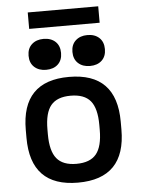

<svg xmlns="http://www.w3.org/2000/svg" viewBox="-59 -921 718 977"><g transform="rotate(-5 300.0 -432.5)"><path d="M300 10Q58 10 58 -240V-280Q58 -530 300 -530Q543 -530 543 -280V-240Q543 10 300 10ZM300 -86Q370 -86 401.5 -124.5Q433 -163 433 -248V-273Q433 -358 401.5 -396Q370 -434 300 -434Q231 -434 199.5 -396Q168 -358 168 -273V-248Q168 -163 199.5 -124.5Q231 -86 300 -86ZM188 -576Q151 -576 128 -597Q105 -618 105 -655Q105 -692 128 -713Q151 -734 188 -734Q226 -734 248.5 -713Q271 -692 271 -655Q271 -618 248.5 -597Q226 -576 188 -576ZM412 -576Q375 -576 352 -597Q329 -618 329 -655Q329 -692 352 -713Q375 -734 412 -734Q450 -734 472.5 -713Q495 -692 495 -655Q495 -618 472.5 -597Q450 -576 412 -576ZM120 -791V-875H480V-791Z"/></g></svg>

Font: M PLUS Code Latin 60 Medium
Style: Regular
Weight: 500
Width: 7
Monospace: yes
Designer: Coji Morishita
Foundry: UNDERFOREST DESIGN
Version: Version 1.005; ttfautohint (v1.8.3)